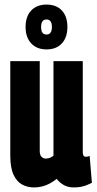

<svg xmlns="http://www.w3.org/2000/svg" viewBox="-20 -812 424 842"><path d="M128.8 10Q100.4 10 76.7 -2.9Q53.1 -15.7 39.1 -46.4Q25.1 -77 25.1 -129.5V-544H154.3V-150.5Q154.3 -132.4 162.1 -124.5Q169.9 -116.5 181.3 -116.5Q186.4 -116.5 192.4 -117.9Q198.4 -119.3 204.4 -122.5Q210.4 -125.7 214.5 -129.2V-544H343V-149.5Q343 -140.1 344.3 -134.5Q345.6 -128.8 348.7 -126.7Q351.8 -124.5 355.7 -124.5Q364.8 -124.5 373.2 -128L383 -10.2Q372.5 -5.1 360.9 -0.3Q349.3 4.5 335.1 7.2Q320.8 10 303.2 10Q277.6 10 259.1 -0.9Q240.5 -11.7 228.7 -27.6Q214.9 -16.4 198.8 -7.6Q182.7 1.2 165.2 5.6Q147.7 10 128.8 10ZM184.3 -595.3Q141.5 -595.3 116.9 -621.7Q92.2 -648.2 92.2 -693.5Q92.2 -740 116.9 -766Q141.5 -791.9 184.3 -791.9Q227 -791.9 251.3 -766Q275.6 -740 275.6 -693.5Q275.6 -648.2 251.3 -621.7Q227 -595.3 184.3 -595.3ZM183.9 -660.6Q207.6 -660.6 207.6 -693.6Q207.6 -726.6 183.9 -726.6Q160.2 -726.6 160.2 -693.6Q160.2 -660.6 183.9 -660.6Z"/></svg>

Font: Georama ExtraCondensed Thin
Style: Regular
Weight: 100
Width: 2
Designer: Jean-Baptiste Levee
Foundry: Production Type
Version: Version 1.001